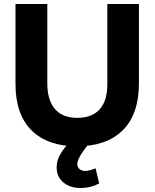

<svg xmlns="http://www.w3.org/2000/svg" viewBox="-20 -722 779 966"><path d="M368 14Q516 14 597.5 -66.5Q679 -147 679 -304V-702H520V-299Q520 -214 481 -171.5Q442 -129 369 -129Q295 -129 256.5 -173.5Q218 -218 218 -303V-702H58V-299Q58 -146 139 -66Q220 14 368 14ZM409 138Q391 138 380 128.5Q369 119 369 103Q369 88 382 64.5Q395 41 427 0H323Q296 31 280.5 59.5Q265 88 265 120Q265 168 299 196Q333 224 387 224Q436 224 479 201L461 125Q427 138 409 138Z"/></svg>

Font: Geom
Style: Bold
Weight: 700
Version: Version 1.102